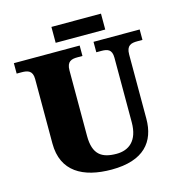

<svg xmlns="http://www.w3.org/2000/svg" viewBox="-124 -966 1016 1085"><g transform="rotate(-15 384.5 -423.5)"><path d="M275 -764H565V-857H275ZM396 10C585 10 659 -83 659 -217V-593C659 -646 687 -653 723 -653H753V-714H483V-653H512C548 -653 574 -646 574 -597V-219C574 -109 516 -69 446 -69C359 -69 310 -101 310 -210V-593C310 -646 338 -653 373 -653H402V-714H17V-653H46C81 -653 110 -646 110 -597V-219C110 -55 229 10 396 10Z"/></g></svg>

Font: Noto Serif Gurmukhi Black
Style: Regular
Weight: 900
Designer: Vaibhav Singh and the Monotype Design Team
Foundry: Monotype Imaging Inc.
Version: Version 2.004